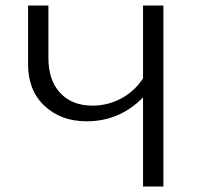

<svg xmlns="http://www.w3.org/2000/svg" viewBox="-20 -678 723 698"><path d="M500 -658H574V0H500V-324Q415 -237 295 -237Q202 -237 142 -293Q82 -349 82 -444V-658H156V-467Q156 -386 199 -340Q242 -294 316 -294Q372 -294 420.5 -320Q469 -346 500 -393Z"/></svg>

Font: EauTestSC
Style: Regular
Weight: 400
Designer: Christian Thalmann (Catharsis Fonts)
Version: Version 0.001;PS 000.001;hotconv 1.0.88;makeotf.lib2.5.64775